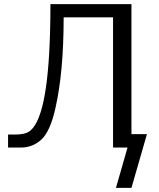

<svg xmlns="http://www.w3.org/2000/svg" viewBox="-20 -714 768 929"><path d="M19 0V-63H57Q101 -64 120 -77Q210 -135 222 -551Q224 -617 224 -694H616V-65H691L616 195H541L597 0H527V-630H288Q288 -365 248 -190Q223 -79 181 -39.5Q139 0 80 0Z"/></svg>

Font: CMU Sans Serif
Style: Medium
Weight: 500
Version: Version 0.7.0